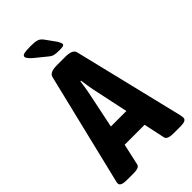

<svg xmlns="http://www.w3.org/2000/svg" viewBox="-264 -953 1034 1034"><g transform="rotate(-45 252.5 -436.5)"><path d="M2 -20Q2 -28 5 -38L159 -674Q166 -702 220 -702H285Q340 -702 347 -674L501 -38Q503 -24 503 -20Q503 2 460 2H407Q359 2 354 -19L328 -141H176L149 -19Q145 2 102 2H50Q2 2 2 -20ZM311 -263 266 -475Q259 -511 254 -551H249Q244 -511 237 -475L193 -263ZM220 -769 156 -821Q141 -835 135 -843Q129 -851 129 -857Q129 -868 144 -871.5Q159 -875 195 -875Q227 -875 243 -869.5Q259 -864 272 -845L313 -788Q324 -769 324 -761Q324 -755 317.5 -752Q311 -749 289 -749Q261 -749 248 -752.5Q235 -756 220 -769Z"/></g></svg>

Font: Asap Condensed
Style: Bold
Weight: 700
Designer: Pablo Cosgaya
Foundry: Omnibus-Type
Version: Version 1.010; ttfautohint (v1.8)